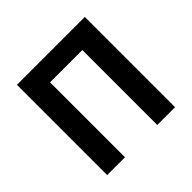

<svg xmlns="http://www.w3.org/2000/svg" viewBox="-163 -819 984 984"><g transform="rotate(-45 329.0 -327.0)"><path d="M83 0H212V-543H446V0H575V-654H83Z"/></g></svg>

Font: Source Sans Pro SemBd
Style: Regular
Weight: 700
Designer: Paul D. Hunt
Foundry: Adobe Systems Incorporated
Version: Version 2.020;PS 2.0;hotconv 1.0.86;makeotf.lib2.5.63406